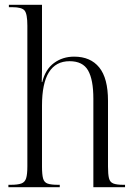

<svg xmlns="http://www.w3.org/2000/svg" viewBox="-20 -780 565 800"><path d="M15 0V-10H25Q54 -10 69 -15.5Q84 -21 89 -37.5Q94 -54 94 -87V-673Q94 -722 82.5 -736Q71 -750 32 -750H17V-760H155V-512Q155 -497 155 -483.5Q155 -470 154 -438H156Q169 -491 205 -517.5Q241 -544 289 -544Q357 -544 393.5 -499Q430 -454 430 -360V-86Q430 -54 434 -37.5Q438 -21 452 -15.5Q466 -10 493 -10H501V0H369V-369Q369 -448 347 -486.5Q325 -525 270 -525Q155 -525 155 -340V-86Q155 -53 159.5 -36.5Q164 -20 178.5 -15Q193 -10 222 -10H229V0Z"/></svg>

Font: Noto Serif Display Condensed Light
Style: Regular
Weight: 300
Width: 3
Designer: Monotype Design Team
Foundry: Monotype Imaging Inc.
Version: Version 2.009